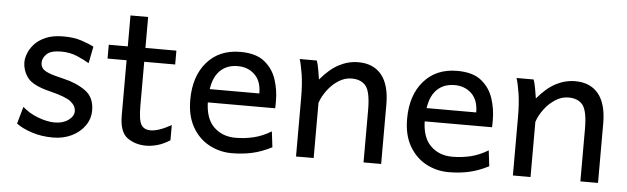

<svg xmlns="http://www.w3.org/2000/svg" viewBox="-39 -605 2405 736"><g transform="rotate(5 1164.0 -237.0)"><path d="M181.2 8.8Q136.7 8.8 99.1 -3.7Q61.5 -16.1 40 -32.7L58.6 -98.6Q83 -76.2 118.4 -62.7Q153.8 -49.3 183.1 -49.3Q214.8 -49.3 235.6 -64.5Q256.3 -79.6 256.3 -98.6Q256.3 -119.1 236.6 -135.3Q216.8 -151.4 155.3 -166.5Q88.9 -182.6 68.1 -209.7Q47.4 -236.8 47.4 -271Q47.4 -283.7 54 -302Q60.5 -320.3 76.2 -338.4Q91.8 -356.4 119.4 -368.7Q147 -380.9 188.5 -380.9Q228.5 -380.9 257.6 -371.3Q286.6 -361.8 305.7 -351.6L293 -287.1Q274.4 -298.3 246.6 -310.3Q218.8 -322.3 184.6 -322.3Q144.5 -322.3 128.9 -306.6Q113.3 -291 113.3 -274.4Q113.3 -261.7 119.4 -252.7Q125.5 -243.7 144.3 -236.1Q163.1 -228.5 201.2 -219.7Q251 -208.5 286.6 -183.6Q322.3 -158.7 322.3 -107.9Q322.3 -75.2 303.5 -48.6Q284.7 -22 252.7 -6.6Q220.7 8.8 181.2 8.8Z M540.5 8.8Q497.6 8.8 467.3 -13.2Q437 -35.2 437 -98.6V-483.4H504.9V-142.6Q504.9 -86.4 515.9 -68.8Q526.9 -51.3 551.8 -51.3Q582.5 -51.3 631.3 -78.6V-20Q606 -3.9 582.8 2.4Q559.6 8.8 540.5 8.8ZM363.8 -311V-364.3H624V-311Z M869.1 8.8Q822.8 8.8 782.5 -12.7Q742.2 -34.2 717.8 -76.7Q693.4 -119.1 693.4 -181.2Q693.4 -272 740.7 -326.4Q788.1 -380.9 869.1 -380.9Q929.7 -380.9 962.4 -354.2Q995.1 -327.6 1008.1 -287.6Q1021 -247.6 1021 -206.1Q1021 -201.2 1021 -191.9Q1021 -182.6 1020.5 -177.2H748V-228.5H955.1Q955.1 -275.9 929.2 -300.8Q903.3 -325.7 863.8 -325.7Q815.4 -325.7 788.3 -291.5Q761.2 -257.3 761.2 -184.6Q761.2 -116.7 794.2 -84Q827.1 -51.3 878.4 -51.3Q913.6 -51.3 947.8 -59.3Q981.9 -67.4 1015.6 -87.9L1022.9 -27.3Q983.9 -7.3 947.5 0.7Q911.1 8.8 869.1 8.8Z M1116.2 0Q1116.2 0 1116.2 -24.4Q1116.2 -48.8 1116.2 -85.7Q1116.2 -122.6 1116.2 -160.4Q1116.2 -198.2 1116.2 -225.1Q1116.2 -278.8 1110.1 -316.7Q1104 -354.5 1097.7 -373.5H1163.6Q1168 -361.8 1172.1 -338.4Q1176.3 -314.9 1178.2 -301.8Q1213.4 -343.8 1249 -362.3Q1284.7 -380.9 1323.2 -380.9Q1381.3 -380.9 1412.6 -342.5Q1443.8 -304.2 1443.8 -228.5Q1443.8 -210.4 1443.8 -181.9Q1443.8 -153.3 1443.8 -122.1Q1443.8 -90.8 1443.8 -63Q1443.8 -35.2 1443.8 -17.6Q1443.8 0 1443.8 0H1376Q1376 0 1376 -23.7Q1376 -47.4 1376 -81.8Q1376 -116.2 1376 -149.2Q1376 -182.1 1376 -201.2Q1376 -270 1358.2 -293.2Q1340.3 -316.4 1302.7 -316.4Q1276.4 -316.4 1252.2 -300.8Q1228 -285.2 1210.2 -261.2Q1192.4 -237.3 1184.1 -212.4V0Z M1703.6 8.8Q1657.2 8.8 1616.9 -12.7Q1576.7 -34.2 1552.2 -76.7Q1527.8 -119.1 1527.8 -181.2Q1527.8 -272 1575.2 -326.4Q1622.6 -380.9 1703.6 -380.9Q1764.2 -380.9 1796.9 -354.2Q1829.6 -327.6 1842.5 -287.6Q1855.5 -247.6 1855.5 -206.1Q1855.5 -201.2 1855.5 -191.9Q1855.5 -182.6 1855 -177.2H1582.5V-228.5H1789.6Q1789.6 -275.9 1763.7 -300.8Q1737.8 -325.7 1698.2 -325.7Q1649.9 -325.7 1622.8 -291.5Q1595.7 -257.3 1595.7 -184.6Q1595.7 -116.7 1628.7 -84Q1661.6 -51.3 1712.9 -51.3Q1748 -51.3 1782.2 -59.3Q1816.4 -67.4 1850.1 -87.9L1857.4 -27.3Q1818.4 -7.3 1782 0.7Q1745.6 8.8 1703.6 8.8Z M1950.7 0Q1950.7 0 1950.7 -24.4Q1950.7 -48.8 1950.7 -85.7Q1950.7 -122.6 1950.7 -160.4Q1950.7 -198.2 1950.7 -225.1Q1950.7 -278.8 1944.6 -316.7Q1938.5 -354.5 1932.1 -373.5H1998Q2002.4 -361.8 2006.6 -338.4Q2010.7 -314.9 2012.7 -301.8Q2047.9 -343.8 2083.5 -362.3Q2119.1 -380.9 2157.7 -380.9Q2215.8 -380.9 2247.1 -342.5Q2278.3 -304.2 2278.3 -228.5Q2278.3 -210.4 2278.3 -181.9Q2278.3 -153.3 2278.3 -122.1Q2278.3 -90.8 2278.3 -63Q2278.3 -35.2 2278.3 -17.6Q2278.3 0 2278.3 0H2210.4Q2210.4 0 2210.4 -23.7Q2210.4 -47.4 2210.4 -81.8Q2210.4 -116.2 2210.4 -149.2Q2210.4 -182.1 2210.4 -201.2Q2210.4 -270 2192.6 -293.2Q2174.8 -316.4 2137.2 -316.4Q2110.8 -316.4 2086.7 -300.8Q2062.5 -285.2 2044.7 -261.2Q2026.9 -237.3 2018.6 -212.4V0Z"/></g></svg>

Font: Harmattan
Style: Regular
Weight: 400
Designer: George W. Nuss III and SIL International
Foundry: SIL International
Version: Version 4.000